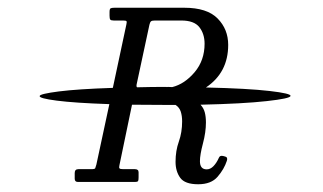

<svg xmlns="http://www.w3.org/2000/svg" viewBox="-20 -623 835 496"><path d="M566 -207.5Q559 -186 542.2 -166.5Q525.5 -147 492 -147Q457.5 -147 445.5 -163.8Q433.5 -180.5 433.5 -205Q433.5 -233.5 442 -257.2Q450.5 -281 450.5 -309.5Q450.5 -323.5 447 -334.5Q443.5 -345.5 433.5 -352Q418.5 -352 403 -352H401.5H400Q359 -352 321 -352.5Q320.5 -351.5 320.5 -350L288.5 -196Q287 -190 288.8 -188Q290.5 -186 298.5 -186H328.5Q338 -186 338 -178V-165Q338 -158 336.8 -155.5Q335.5 -153 328.5 -153H181Q173 -153 173 -161.5V-176Q173 -186 182.5 -186H216Q225 -186 226 -188.5Q227 -191 229 -198L262.5 -354Q173 -357 126.8 -363Q80.5 -369 82.5 -375Q83 -380.5 132 -386.8Q181 -393 271.5 -396L306.5 -560Q308 -566.5 306.8 -568.2Q305.5 -570 298 -570H274Q266.5 -570 264.8 -572.5Q263 -575 263 -582.5V-592Q263 -600 265.8 -601.5Q268.5 -603 276 -603H456Q515 -603 542.2 -575.2Q569.5 -547.5 569.5 -507Q569.5 -435.5 512 -397Q620 -394.5 676.2 -388Q732.5 -381.5 730.5 -375Q729.5 -368.5 669 -361.8Q608.5 -355 498 -352.5Q506 -344 509 -332.8Q512 -321.5 512 -306.5Q512 -281.5 504.2 -252.2Q496.5 -223 496.5 -206.5Q496.5 -185.5 514 -185.5Q523.5 -185.5 531.5 -193.8Q539.5 -202 545.5 -215.5Q548 -222 556.5 -220L562 -218.5Q569 -216.5 566 -207.5ZM410 -398.5 411 -398 413.5 -398.5Q419 -398.5 425 -398Q457 -406 482.8 -436.5Q508.5 -467 508.5 -510Q508.5 -535.5 495 -552.8Q481.5 -570 448.5 -570H380Q372.5 -570 370 -567.8Q367.5 -565.5 366 -559L333.5 -407.5Q331.5 -399.5 334 -397.5Q371 -398.5 410 -398.5Z"/></svg>

Font: Besley* Narrow
Style: Italic
Weight: 400
Width: 4
Italic angle: -13°
Designer: Owen Earl
Foundry: indestructible type*
Version: Version 3.000; ttfautohint (v1.8.3)